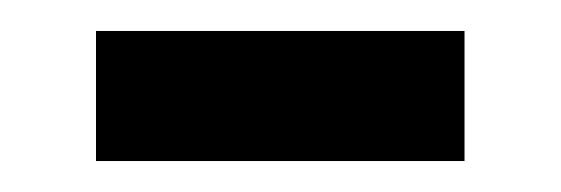

<svg xmlns="http://www.w3.org/2000/svg" viewBox="-20 -314 362 124"><path d="M42 -210V-294H280V-210Z"/></svg>

Font: Source Sans 3 ExtraLight SemiBold
Style: Regular
Weight: 600
Version: Version 3.052;hotconv 1.1.0;makeotfexe 2.6.0